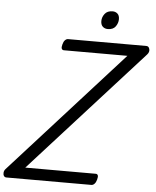

<svg xmlns="http://www.w3.org/2000/svg" viewBox="-130 -1278 1084 1338"><g transform="rotate(5 412.0 -609.0)"><path d="M-34 0Q-46 0 -52 -9.5Q-58 -19 -56.5 -33Q-55 -47 -45 -58L732 -918H288Q277 -918 272.5 -927.5Q268 -937 274 -958Q279 -978 289 -988Q299 -998 310 -998H858Q875 -998 880 -978Q885 -958 869 -940L91 -80H584Q595 -80 599 -70.5Q603 -61 597 -40Q592 -21 582 -10.5Q572 0 561 0ZM579 -1092Q558 -1092 544 -1105Q530 -1118 530 -1144Q530 -1171 548 -1194.5Q566 -1218 603 -1218Q623 -1218 637 -1205.5Q651 -1193 651 -1167Q651 -1140 634 -1116Q617 -1092 579 -1092Z"/></g></svg>

Font: Playwrite BE VLG
Style: Regular
Weight: 400
Designer: Veronika Burian, José Scaglione
Foundry: TypeTogether
Version: Version 1.002